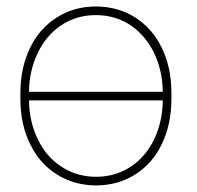

<svg xmlns="http://www.w3.org/2000/svg" viewBox="-20 -558 603 588"><path d="M42.5 -251C42.5 -251 42.5 -251 42.5 -251C43 -201.2 52.7 -156.2 72.3 -116.7C91.8 -76.7 119.1 -45.4 154.8 -23.4C189.9 -1.5 230 9.8 274.4 9.8C318.8 9.8 358.9 -1.5 394.5 -23.9C429.7 -46.4 457 -77.6 476.1 -117.7C495.1 -157.7 504.9 -203.1 504.9 -253.9C504.9 -253.9 504.9 -277.3 504.9 -277.3C504.9 -277.3 504.9 -277.3 504.9 -277.3C504.4 -327.6 494.6 -372.6 475.1 -412.6C455.1 -452.6 427.7 -483.4 392.6 -505.4C357.4 -527.3 317.9 -538.1 273.4 -538.1C273.4 -538.1 273.4 -538.1 273.4 -538.1C229 -538.1 189 -526.9 153.8 -504.4C118.2 -481.9 90.8 -450.7 71.8 -410.6C52.2 -370.1 42.5 -324.7 42.5 -274.4C42.5 -274.4 42.5 -251 42.5 -251ZM68.8 -276.9C69.3 -319.8 78.1 -359.4 95.7 -396C112.8 -432.1 137.2 -460.4 168 -481C198.7 -501.5 233.9 -511.7 273.4 -511.7C313 -511.7 348.1 -501.5 379.4 -481C410.2 -460 434.6 -431.6 452.1 -395.5C469.2 -359.4 478 -319.8 478.5 -276.9C478.5 -276.9 68.8 -276.9 68.8 -276.9C68.8 -276.9 68.8 -276.9 68.8 -276.9ZM274.4 -16.6C234.9 -16.6 199.2 -26.9 168.5 -47.4C137.2 -67.4 112.8 -95.7 95.7 -131.8C78.1 -168 69.3 -207.5 68.8 -250.5C68.8 -250.5 478.5 -250.5 478.5 -250.5C478.5 -250.5 478.5 -250.5 478.5 -250.5C478 -207 469.2 -167.5 452.1 -131.3C434.6 -95.2 410.2 -66.9 379.4 -46.9C348.6 -26.9 313.5 -16.6 274.4 -16.6C274.4 -16.6 274.4 -16.6 274.4 -16.6Z"/></svg>

Font: WOX
Style: Regular
Weight: 500
Designer: Google
Foundry: ""
Version: ""